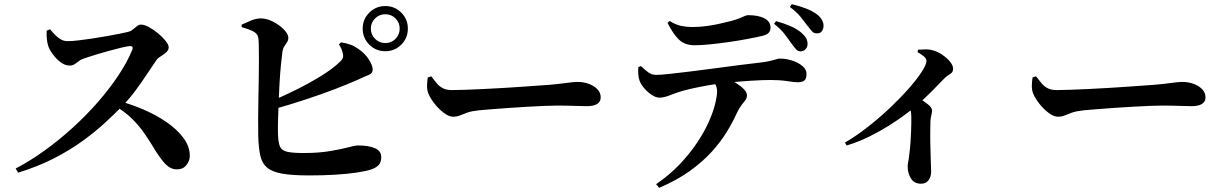

<svg xmlns="http://www.w3.org/2000/svg" viewBox="-20 -829 5920 927"><path d="M55.7 -15.5Q126.7 -52.5 196.6 -103.1Q266.6 -153.6 332 -213.3Q397.5 -272.9 453.4 -337Q509.2 -401 551.9 -465.4Q594.6 -529.8 618.5 -588.1Q625.9 -607.5 607.2 -606.7Q592.3 -605.3 563.8 -598.4Q535.4 -591.5 501.8 -582.3Q468.2 -573.1 438 -563.7Q407.7 -554.4 388.9 -547.9Q372.4 -542.8 361.5 -534.3Q350.6 -525.9 340.6 -519.2Q330.6 -512.5 315.9 -512.5Q294 -512.5 272.4 -528.7Q250.8 -544.9 234.7 -567.3Q218.5 -589.7 212.5 -607.8Q207.8 -623.5 206.1 -642Q204.4 -660.5 205.3 -680.8L221.7 -687.6Q233.1 -673.7 246.2 -660.3Q259.3 -646.9 274.1 -638.6Q288.9 -630.3 305.6 -630.3Q326.5 -630.3 357.7 -633.9Q388.9 -637.5 424.5 -642.8Q460.1 -648.1 494.7 -654.4Q529.3 -660.6 556.7 -666Q584.1 -671.4 598.2 -675Q611.1 -678 621.3 -686.5Q631.4 -695 641.1 -702.7Q650.7 -710.3 661.1 -710.3Q676.6 -710.3 699.3 -698Q721.9 -685.6 743.7 -667.6Q765.4 -649.6 779.9 -631.2Q794.4 -612.8 794.4 -600.7Q794.4 -586.8 782.4 -576.2Q770.4 -565.6 756.4 -557.3Q742.5 -549 736.2 -540.2Q717.7 -513.6 692.6 -475.4Q667.4 -437.3 636.9 -395.5Q606.4 -353.8 570.1 -316.4Q535.8 -281.3 488.6 -237.8Q441.5 -194.2 380 -149.3Q318.5 -104.5 240.6 -64.5Q162.8 -24.6 67.3 4.7ZM834.2 -11.3Q814.5 -11.3 798.4 -21.2Q782.3 -31.2 767.4 -49.6Q752.5 -68 735.4 -93.9Q709.5 -136.6 682.7 -177Q655.8 -217.4 618 -255.2Q580.1 -293.1 520.2 -326.4L536.1 -346.3Q604.4 -329.1 668.6 -302Q732.7 -274.8 784.2 -239.3Q835.7 -203.7 866 -162.5Q896.4 -121.3 896.4 -75.8Q896.4 -53.1 880.1 -32.2Q863.8 -11.3 834.2 -11.3Z M1840.3 -581.7Q1794.8 -581.7 1763 -613.5Q1731.1 -645.4 1731.1 -690.8Q1731.1 -736.3 1763 -768Q1794.8 -799.8 1840.3 -799.8Q1885.8 -799.8 1917.5 -768Q1949.2 -736.3 1949.2 -690.8Q1949.2 -645.4 1917.5 -613.5Q1885.8 -581.7 1840.3 -581.7ZM1472.5 18Q1390.4 18 1341.8 9.3Q1293.2 0.6 1268.8 -20.4Q1244.5 -41.4 1236.4 -79Q1228.3 -116.6 1226.8 -173.5Q1226.1 -209.4 1226.3 -256.2Q1226.6 -302.9 1227.6 -353.9Q1228.6 -404.9 1229.4 -454.4Q1230.2 -504 1230.1 -545.6Q1230 -587.2 1229.4 -615.8Q1228.8 -644.3 1225.6 -652.2Q1220.2 -669.3 1199.8 -679.1Q1179.4 -688.9 1146.9 -698L1146.6 -710Q1165 -718.8 1191.5 -729.7Q1217.9 -740.6 1240 -740.1Q1262.5 -739.8 1285.4 -730.3Q1308.2 -720.8 1328 -706.2Q1347.7 -691.6 1359.8 -675.8Q1372 -660 1372 -647.2Q1372 -634.1 1366 -625.1Q1360 -616.1 1353.3 -606.2Q1346.7 -596.4 1343.9 -581.1Q1340.5 -556.9 1336.5 -516.8Q1332.5 -476.7 1329.8 -429.9Q1327.1 -383 1325.2 -336Q1323.4 -288.9 1322.4 -249.3Q1321.4 -209.7 1322.1 -184.6Q1322.8 -143.6 1331 -123.1Q1339.2 -102.7 1365.5 -96.5Q1391.8 -90.2 1445.8 -90.2Q1519.1 -90.2 1573.7 -99.6Q1628.3 -108.9 1662.1 -117.8Q1696 -126.8 1705.8 -126.8Q1761.7 -126.8 1791.3 -113.1Q1820.8 -99.5 1820.8 -70.4Q1820.8 -44.4 1807.1 -31.1Q1793.4 -17.8 1771.9 -10.8Q1745.9 -2.2 1701 4.4Q1656 11 1598 14.5Q1539.9 18 1472.5 18ZM1281.9 -337.2Q1348 -364.6 1413.2 -397.4Q1478.5 -430.1 1532.8 -463.9Q1587.1 -497.7 1619.9 -529.3Q1631.7 -540 1635.2 -549.2Q1638.6 -558.4 1634.5 -573.8Q1632 -586.1 1626.1 -597.7Q1620.2 -609.2 1616.6 -615.4L1626.7 -624.6Q1652.8 -620.4 1672.1 -613.4Q1691.4 -606.4 1711.3 -592.2Q1744.1 -569 1761.7 -540.6Q1779.3 -512.2 1779.3 -493.5Q1779.3 -474.7 1760.4 -467.3Q1741.4 -459.9 1712.7 -446.3Q1665.1 -424.9 1601.7 -400.5Q1538.2 -376 1461 -350.4Q1383.7 -324.7 1294.2 -299.5ZM1840.3 -621.1Q1869.4 -621.1 1889.6 -641.5Q1909.7 -661.8 1909.7 -690.8Q1909.7 -719.9 1889.6 -740.1Q1869.4 -760.3 1840.3 -760.3Q1811.2 -760.3 1790.9 -740.1Q1770.6 -719.9 1770.6 -690.8Q1770.6 -661.8 1790.9 -641.5Q1811.2 -621.1 1840.3 -621.1Z M2167.4 -265.5Q2147.6 -265.5 2123.3 -283.7Q2098.9 -301.9 2078.1 -328.2Q2057.3 -354.6 2047.6 -378.8Q2041.2 -396.2 2041.9 -416.6Q2042.7 -436.9 2045.1 -455L2062 -460.6Q2076.8 -440.9 2089.6 -425.9Q2102.4 -410.9 2119.3 -402.5Q2136.2 -394.1 2162.2 -394.1Q2189 -394.1 2229.7 -395.6Q2270.3 -397.1 2317.9 -399.4Q2365.5 -401.6 2414.2 -404.6Q2462.9 -407.6 2506.8 -410.6Q2550.6 -413.6 2583.5 -416.1Q2616.5 -418.6 2631.6 -419.4Q2681.6 -423.8 2715.7 -428.7Q2749.9 -433.5 2768.2 -433.5Q2798.5 -433.5 2823.9 -423.8Q2849.3 -414.1 2864.8 -397.6Q2880.3 -381.1 2880.3 -359.1Q2880.3 -337.5 2863 -326.9Q2845.7 -316.4 2813.9 -316.4Q2784.6 -316.4 2753.1 -317.8Q2721.7 -319.2 2668.5 -319.2Q2645.7 -319.2 2608.3 -317.7Q2570.9 -316.2 2525.7 -313.5Q2480.6 -310.9 2436 -307.8Q2391.5 -304.6 2353.3 -301.6Q2315.1 -298.6 2292.4 -296.4Q2256.4 -292.6 2236.1 -285.3Q2215.7 -278.1 2201 -271.8Q2186.2 -265.5 2167.4 -265.5Z M3844.8 -581.1Q3831.9 -581.4 3823.5 -590.8Q3815.1 -600.2 3802.7 -617.3Q3788.9 -636.6 3769.9 -662.1Q3750.8 -687.6 3717.4 -714L3727.1 -726.9Q3764.3 -716.9 3796.6 -702.8Q3828.9 -688.7 3849.3 -670.9Q3865.1 -657.1 3872.2 -644.4Q3879.2 -631.7 3878.9 -615.2Q3878.7 -601.6 3868.8 -591.2Q3858.9 -580.8 3844.8 -581.1ZM3147.8 60.2Q3213.3 15.2 3262.1 -36.3Q3310.8 -87.7 3345.5 -139.8Q3380.2 -191.8 3401.7 -240Q3423.1 -288.2 3432.6 -326.8Q3442.2 -365.4 3442.2 -388.6Q3442.2 -403.6 3435.4 -419.2Q3428.6 -434.7 3411.7 -450.1L3478.5 -460.3Q3508.3 -444.1 3532.6 -428.8Q3556.8 -413.6 3571.6 -398.5Q3586.3 -383.5 3586.3 -368.1Q3586.3 -355.7 3578.9 -345.6Q3571.4 -335.5 3560.4 -321.8Q3549.4 -308.1 3537.6 -283.3Q3518.6 -240.9 3489.3 -192.7Q3460 -144.5 3415.8 -95.8Q3371.5 -47.1 3309.4 -2.6Q3247.2 41.8 3162.5 77.9ZM3163.5 -357.5Q3147.2 -357.5 3126.9 -370.7Q3106.7 -383.8 3090.3 -403.1Q3073.9 -422.3 3068.1 -439Q3062.7 -452.8 3061.7 -470Q3060.7 -487.1 3061.9 -505.1L3074.3 -510.1Q3093.6 -492.1 3109.8 -479.8Q3126.1 -467.5 3148.9 -467.5Q3169.2 -467.5 3212.9 -472.2Q3256.6 -476.9 3313.8 -484Q3370.9 -491.1 3432 -499.2Q3493.1 -507.3 3548.8 -514.7Q3604.5 -522 3645 -526.3Q3678.8 -530 3698.6 -534.8Q3718.3 -539.5 3728.7 -542.9Q3739 -546.2 3743.6 -546.2Q3775.7 -546.2 3805.4 -536.3Q3835.1 -526.5 3854.5 -510Q3873.9 -493.6 3873.9 -472.8Q3873.9 -448.3 3863.3 -440.1Q3852.8 -431.9 3831.9 -431.9Q3815.4 -431.9 3780.4 -437.4Q3745.5 -442.8 3702 -442.8Q3662.1 -442.8 3605 -439.2Q3547.9 -435.6 3485.7 -429.1Q3447.7 -425.5 3403.5 -417.8Q3359.4 -410.1 3321.3 -401.6Q3283.1 -393.1 3262.5 -386.2Q3237.6 -378.3 3211.7 -368Q3185.8 -357.8 3163.5 -357.5ZM3333.4 -610.5Q3286.3 -610.5 3258 -637.8Q3229.8 -665 3202.9 -718.5L3213.3 -727.6Q3244.2 -708.5 3270.7 -703.5Q3297.1 -698.5 3322.1 -698.5Q3358.9 -698.5 3394.8 -703.6Q3430.8 -708.6 3461.9 -716.2Q3493 -723.7 3513.4 -728.7Q3538.9 -735.7 3553.3 -741.9Q3567.8 -748 3576.4 -751.9Q3585.1 -755.8 3591.7 -755.8Q3641.8 -755.8 3671 -740.4Q3700.2 -724.9 3700.2 -695.6Q3700.2 -680.8 3691.3 -670.7Q3682.4 -660.7 3658.4 -655.3Q3629 -648.4 3586.4 -640.4Q3543.8 -632.4 3497.3 -625.8Q3450.8 -619.2 3408 -614.9Q3365.2 -610.5 3333.4 -610.5ZM3923.8 -667.8Q3908.9 -668.1 3900.3 -677.9Q3891.6 -687.7 3877.5 -706Q3862.7 -726 3844.2 -748.9Q3825.6 -771.7 3793.6 -795.2L3802.8 -808.8Q3842.5 -799.4 3870.9 -788.2Q3899.3 -777.1 3918.8 -763.5Q3937.3 -750.9 3946.8 -735.8Q3956.2 -720.6 3956.2 -704.2Q3956.2 -690.2 3948.5 -678.9Q3940.8 -667.6 3923.8 -667.8Z M4059.5 -140.5Q4114.1 -172.4 4169.8 -216.1Q4225.6 -259.7 4276.6 -307.9Q4327.5 -356.2 4367.2 -401.3Q4406.8 -446.3 4430 -481.9Q4453.1 -517.4 4453.1 -535.4Q4453.1 -546.7 4438.5 -558.4Q4423.9 -570.1 4409.9 -577.1L4412.9 -589Q4429.3 -590.1 4448.2 -590.6Q4467.1 -591.1 4486.4 -585.3Q4509.2 -578.9 4531.2 -563.5Q4553.2 -548.1 4567.5 -530.3Q4581.7 -512.4 4581.7 -497.3Q4581.7 -485.2 4576 -479Q4570.3 -472.8 4561.1 -467.5Q4551.9 -462.1 4540.9 -451.8Q4516.2 -426.6 4478.3 -387.8Q4440.4 -349.1 4394.2 -310.3Q4377.7 -296.3 4345.7 -272.5Q4313.7 -248.8 4270.3 -221.6Q4227 -194.4 4175.4 -168.9Q4123.8 -143.5 4067.9 -126.6ZM4426.8 58Q4393.8 58 4378.1 32.6Q4362.4 7.2 4362.4 -24.6Q4362.4 -35.4 4365.3 -49.5Q4368.2 -63.7 4369.9 -82Q4374.1 -113.1 4376 -141.5Q4377.8 -169.8 4378.8 -194.1Q4379.8 -218.5 4380 -237.6Q4380.1 -256.7 4379.8 -269.7Q4379.6 -288.8 4374.1 -302.7Q4368.6 -316.6 4359 -332.1L4401.5 -367.4Q4432.1 -345.6 4456 -328.5Q4479.9 -311.4 4479.9 -294.8Q4479.9 -284.2 4476.6 -272.5Q4473.2 -260.9 4472.2 -243.2Q4470.9 -193.8 4471.5 -144.8Q4472.1 -95.8 4473.8 -57.4Q4475.6 -19 4475.6 -0.4Q4475.6 24.3 4463.3 41.1Q4451 58 4426.8 58Z M5087.4 -265.5Q5067.6 -265.5 5043.3 -283.7Q5018.9 -301.9 4998.1 -328.2Q4977.3 -354.6 4967.6 -378.8Q4961.2 -396.2 4961.9 -416.6Q4962.7 -436.9 4965.1 -455L4982 -460.6Q4996.8 -440.9 5009.6 -425.9Q5022.4 -410.9 5039.3 -402.5Q5056.2 -394.1 5082.2 -394.1Q5109 -394.1 5149.7 -395.6Q5190.3 -397.1 5237.9 -399.4Q5285.5 -401.6 5334.2 -404.6Q5382.9 -407.6 5426.8 -410.6Q5470.6 -413.6 5503.5 -416.1Q5536.5 -418.6 5551.6 -419.4Q5601.6 -423.8 5635.7 -428.7Q5669.9 -433.5 5688.2 -433.5Q5718.5 -433.5 5743.9 -423.8Q5769.3 -414.1 5784.8 -397.6Q5800.3 -381.1 5800.3 -359.1Q5800.3 -337.5 5783 -326.9Q5765.7 -316.4 5733.9 -316.4Q5704.6 -316.4 5673.1 -317.8Q5641.7 -319.2 5588.5 -319.2Q5565.7 -319.2 5528.3 -317.7Q5490.9 -316.2 5445.7 -313.5Q5400.6 -310.9 5356 -307.8Q5311.5 -304.6 5273.3 -301.6Q5235.1 -298.6 5212.4 -296.4Q5176.4 -292.6 5156.1 -285.3Q5135.7 -278.1 5121 -271.8Q5106.2 -265.5 5087.4 -265.5Z"/></svg>

Font: Noto Serif HK ExtraLight
Style: Regular
Weight: 200
Designer: Ryoko NISHIZUKA 西塚涼子 (kana & ideographs); Frank Grießhammer (Latin, Greek & Cyrillic); Wenlong ZHANG 张文龙 (bopomofo); San
Foundry: Adobe
Version: Version 2.002-H1;hotconv 1.1.0;makeotfexe 2.6.0